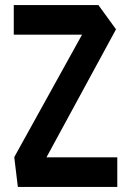

<svg xmlns="http://www.w3.org/2000/svg" viewBox="-20 -733 514 753"><path d="M34 -597V-713H366L353 -597ZM134 -64 36 -116V-117L366 -713L435 -618ZM50 0 36 -116H440V0Z"/></svg>

Font: Foldit Medium
Style: Regular
Weight: 500
Version: Version 1.003